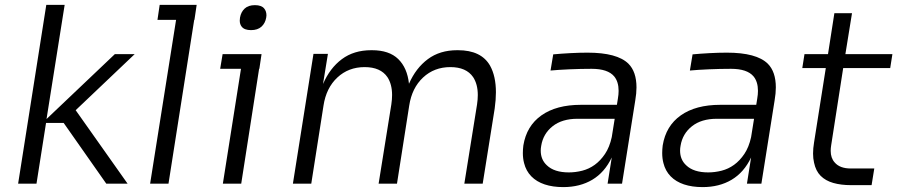

<svg xmlns="http://www.w3.org/2000/svg" viewBox="-20 -750 3683 784"><path d="M54 0 169 -730H244L170 -264L449 -529H530L289 -300L501 0H414L240 -248H168L129 0Z M593 0 699 -669H623L632 -730H783L774 -669H773L668 0Z M890 0 964 -469H879L889 -529H1048L1039 -469H1038L965 0ZM1005 -627Q978 -627 967 -641Q959 -651 959 -666Q959 -672 960 -678Q964 -701 979 -715Q994 -729 1021 -729Q1048 -729 1059 -715Q1068 -704 1068 -687Q1068 -683 1067 -678Q1063 -655 1047.5 -641Q1032 -627 1005 -627Z M1176 0 1260 -530H1319L1299 -407Q1327 -472 1376 -508.5Q1425 -545 1496 -545H1499Q1569 -545 1606 -509Q1643 -473 1650 -408Q1678 -472 1727 -508.5Q1776 -545 1847 -545H1850Q1945 -545 1981 -482Q2005 -439 2005 -373Q2005 -343 2000 -307L1951 0H1876L1928 -324Q1931 -344 1931 -362Q1931 -406 1912 -435Q1884 -476 1819 -476Q1753 -476 1707.5 -433.5Q1662 -391 1651 -319L1601 0H1526L1578 -324Q1581 -344 1581 -362Q1581 -406 1562 -435Q1534 -476 1469 -476Q1403 -476 1357.5 -433.5Q1312 -391 1301 -319L1251 0Z M2280 14Q2237 14 2204 3Q2171 -8 2149.5 -30Q2128 -52 2120 -84Q2115 -103 2115 -125Q2115 -140 2117 -156Q2130 -236 2191 -279Q2252 -322 2352 -322H2499L2503 -347Q2506 -364 2506 -379Q2506 -416 2488 -438Q2462 -469 2396 -469Q2351 -469 2305.5 -467Q2260 -465 2228 -462L2239 -528Q2271 -531 2308 -533Q2345 -535 2379 -535Q2500 -535 2546 -490Q2579 -457 2579 -393Q2579 -369 2574 -340L2520 0H2461L2478 -107Q2449 -46 2398.5 -16Q2348 14 2280 14ZM2303 -46Q2330 -46 2357.5 -53Q2385 -60 2408.5 -77Q2432 -94 2450.5 -121.5Q2469 -149 2478 -190L2490 -265H2338Q2275 -265 2236.5 -234.5Q2198 -204 2190 -155Q2188 -145 2188 -135Q2188 -98 2213 -75Q2243 -46 2303 -46Z M2849 14Q2806 14 2773 3Q2740 -8 2718.5 -30Q2697 -52 2689 -84Q2684 -103 2684 -125Q2684 -140 2686 -156Q2699 -236 2760 -279Q2821 -322 2921 -322H3068L3072 -347Q3075 -364 3075 -379Q3075 -416 3057 -438Q3031 -469 2965 -469Q2920 -469 2874.5 -467Q2829 -465 2797 -462L2808 -528Q2840 -531 2877 -533Q2914 -535 2948 -535Q3069 -535 3115 -490Q3148 -457 3148 -393Q3148 -369 3143 -340L3089 0H3030L3047 -107Q3018 -46 2967.5 -16Q2917 14 2849 14ZM2872 -46Q2899 -46 2926.5 -53Q2954 -60 2977.5 -77Q3001 -94 3019.5 -121.5Q3038 -149 3047 -190L3059 -265H2907Q2844 -265 2805.5 -234.5Q2767 -204 2759 -155Q2757 -145 2757 -135Q2757 -98 2782 -75Q2812 -46 2872 -46Z M3423 -472 3374 -157Q3372 -145 3372 -134Q3372 -105 3388 -87Q3409 -62 3454 -62H3550L3539 6H3455Q3414 6 3382.5 -3Q3351 -12 3331 -32Q3311 -52 3304 -86Q3300 -103 3300 -123Q3300 -144 3304 -168L3352 -472H3256L3265 -529H3361L3387 -696H3459L3432 -529H3624L3615 -472Z"/></svg>

Font: Sora Light
Style: Italic
Weight: 300
Designer: Jonathan Barnbrook, Juli√°n Moncada
Version: Version 1.000